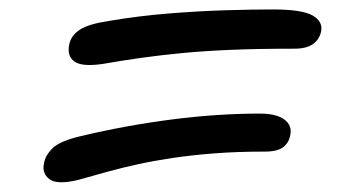

<svg xmlns="http://www.w3.org/2000/svg" viewBox="-20 -531 740 403"><path d="M143.6 -153.2Q99.8 -142.8 83.7 -155Q67.6 -167.2 72.4 -188.2Q75 -204.6 90.1 -219.7Q105.2 -234.8 150 -245.4Q245.2 -268 341 -280.3Q436.8 -292.6 525.2 -292.6Q559.8 -292.6 576.6 -280.3Q593.4 -268 589.4 -248.2Q586.6 -231.4 574.4 -222.1Q562.2 -212.8 536 -212.8Q478 -212.8 430.3 -209.1Q382.6 -205.4 343.4 -199.6Q304.2 -193.8 270.3 -186.4Q236.4 -179 205.4 -170.5Q174.4 -162 143.6 -153.2ZM195.6 -396.8Q151.8 -390.4 136 -402Q120.2 -413.6 125.4 -437.8Q129 -456.4 147.4 -468.6Q165.8 -480.8 210.6 -487.4Q272.4 -497.8 335.2 -502.8Q398 -507.8 454.2 -509.5Q510.4 -511.2 552.8 -511.2Q613.8 -511.2 636 -498.6Q658.2 -486 654 -464.8Q650.4 -448.4 637 -438.6Q623.6 -428.8 598 -428.8Q521.8 -428.8 464.8 -426.4Q407.8 -424 362.2 -419.6Q316.6 -415.2 276.6 -409.6Q236.6 -404 195.6 -396.8Z"/></svg>

Font: Shantell Sans Light
Style: Italic
Weight: 300
Italic angle: -11°
Designer: Stephen Nixon, Anya Danilova, Shantell Martin
Foundry: Arrow Type
Version: Version 1.008;[ac192a2d6]